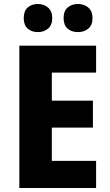

<svg xmlns="http://www.w3.org/2000/svg" viewBox="-20 -1036 552 963"><path d="M462 -93H77V-807H462V-672H240V-531H446V-396H240V-229H462ZM99 -945Q99 -981 119 -998.5Q139 -1016 170 -1016Q200 -1016 221 -998Q242 -980 242 -945Q242 -910 221 -892.5Q200 -875 170 -875Q139 -875 119 -892.5Q99 -910 99 -945ZM299 -945Q299 -981 319.5 -998.5Q340 -1016 371 -1016Q402 -1016 423 -998Q444 -980 444 -945Q444 -910 423 -892.5Q402 -875 371 -875Q339 -875 319 -892.5Q299 -910 299 -945Z"/></svg>

Font: Noto Sans Telugu UI SemiCondensed ExtraBold
Style: Regular
Weight: 800
Width: 4
Designer: Jelle Bosma - Monotype Design Team
Foundry: Monotype Imaging Inc.
Version: Version 2.005; ttfautohint (v1.8.4.7-5d5b)